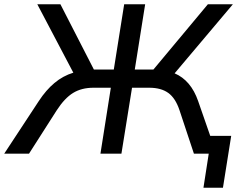

<svg xmlns="http://www.w3.org/2000/svg" viewBox="-55 -725 1119 906"><path d="M-35 0 128 -248Q162 -300 202 -333.5Q242 -367 291 -382L121 -705H230L388 -397H482L531 -705H630L581 -397H669L926 -705H1044L769 -379Q846 -346 880 -248L937 -84H1036L997 161H905L930 0H860L792 -205Q773 -262 739 -286.5Q705 -311 649 -311H568L518 0H419L468 -311H386Q330 -311 290 -286.5Q250 -262 213 -205L82 0Z"/></svg>

Font: Mulish SemiBold
Style: Italic
Weight: 600
Italic angle: -9°
Designer: Vernon Adams
Foundry: Vernon Adams
Version: Version 3.603; ttfautohint (v1.8.3)